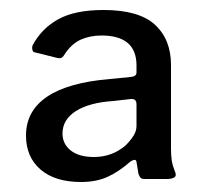

<svg xmlns="http://www.w3.org/2000/svg" viewBox="-20 -770 438 384"><path d="M187 -750Q258 -750 290 -720.5Q322 -691 322 -640V-473Q322 -459 323.5 -449Q325 -439 331 -424Q333 -417 327.5 -414.5Q322 -412 314 -412H270Q263 -412 261 -414.5Q259 -417 257 -422L253 -446Q252 -454 241 -447Q217 -426 194.5 -416Q172 -406 142 -406Q90 -406 61 -431Q32 -456 32 -499Q32 -548 74 -576.5Q116 -605 200 -612L241 -616Q253 -617 253 -625V-639Q253 -699 183 -699Q160 -699 141 -690.5Q122 -682 107 -658Q103 -652 95 -654L47 -666Q45 -668 44.5 -672Q44 -676 45 -679Q63 -713 96.5 -731.5Q130 -750 187 -750ZM105 -503Q105 -482 121.5 -469Q138 -456 168 -456Q204 -456 231 -479Q241 -489 247 -498.5Q253 -508 253 -518V-561Q253 -573 242 -572L207 -568Q159 -565 132 -548Q105 -531 105 -503Z"/></svg>

Font: Libre Franklin Medium
Style: Regular
Weight: 500
Designer: Pablo Impallari, Rodrigo Fuenzalida, Nhung Nguyen
Foundry: Impallari Type
Version: Version 3.000